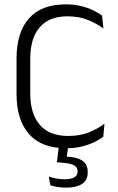

<svg xmlns="http://www.w3.org/2000/svg" viewBox="-20 -670 544 882"><path d="M285 11Q170.5 11 113.2 -54.2Q56 -119.5 56 -238.5V-401.5Q56 -520.5 112.8 -585.2Q169.5 -650 282.5 -650Q321 -650 352.5 -642.2Q384 -634.5 408.2 -622.5Q432.5 -610.5 449 -598L455 -539Q425 -561.5 384.5 -578.2Q344 -595 289.5 -595Q205.5 -595 162.2 -544.5Q119 -494 119 -400.5V-240.5Q119 -147.5 162.8 -96.5Q206.5 -45.5 293.5 -45.5Q347.5 -45.5 388.5 -62Q429.5 -78.5 460 -102L454.5 -42Q438 -29 413 -17Q388 -5 356 3Q324 11 285 11ZM294 -5 284.5 68 257.5 49Q263.5 49 271.5 49Q279.5 49 286.5 49.5Q336 52 359.5 69Q383 86 383 120V122Q383 157.5 357.2 174.8Q331.5 192 283.5 192Q263 192 244 188.8Q225 185.5 211.5 181.5L204 141Q219.5 146.5 237.8 150Q256 153.5 276.5 153.5Q306.5 153.5 321.5 144.5Q336.5 135.5 336.5 118.5V117.5Q336.5 97 318.2 88.2Q300 79.5 256.5 76.5Q251.5 76 247.8 76Q244 76 241.5 75.5L251 -5Z"/></svg>

Font: Anek Bangla Medium Light
Style: Regular
Weight: 300
Version: Version 1.003